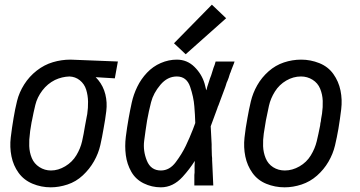

<svg xmlns="http://www.w3.org/2000/svg" viewBox="-20 -793 1540 821"><path d="M197 8Q156 8 119 -7.5Q82 -23 59.5 -54Q37 -85 29 -124.5Q21 -164 26 -205.5Q31 -247 38 -288Q44 -325 53 -361.5Q62 -398 83.5 -432Q105 -466 137 -491Q169 -516 206 -527Q243 -538 281 -538H282L484 -530L471 -458L389 -463Q395 -457 400 -451Q422 -424 430.5 -389.5Q439 -355 434.5 -318Q430 -281 423 -244Q417 -208 409 -172.5Q401 -137 382 -103.5Q363 -70 334 -43Q305 -16 268.5 -4Q232 8 197 8ZM198 -64Q229 -64 259 -82Q289 -100 306.5 -129Q324 -158 331 -189Q338 -220 343 -252Q347 -273 351 -295L353 -305Q357 -332 356.5 -358.5Q356 -385 348.5 -409.5Q341 -434 321 -450Q302 -465 277 -466Q245 -465 215 -451Q183 -435 161 -406Q139 -377 131 -344Q123 -311 117 -279L115 -270Q112 -251 109 -233L108 -223Q104 -196 105 -168.5Q106 -141 116 -117Q126 -93 148.5 -78.5Q171 -64 198 -64Z M774 -561 724 -608 886 -773 947 -715ZM668 8Q629 8 594.5 -9Q560 -26 541.5 -58.5Q523 -91 518 -129.5Q513 -168 518 -208Q523 -248 530 -287Q536 -321 543.5 -355Q551 -389 567 -422Q583 -455 608.5 -482Q634 -509 667.5 -523.5Q701 -538 736 -538Q780 -538 811.5 -507Q843 -476 855 -435Q859 -421 862 -407L864 -412L866 -421Q872 -439 878 -458L883 -471L893 -503L898 -516L902 -530H983L980 -521L969 -493L966 -484L964 -480L961 -471L958 -461L953 -448L949 -439L946 -429L943 -420Q932 -391 921 -361L914 -342L912 -338L909 -329Q895 -291 881 -253Q883 -215 885 -176V-171V-161Q886 -144 886 -127L887 -117V-108L888 -88Q890 -44 892 0H811V-5V-15V-25V-35V-45L812 -55V-65V-75V-85L813 -105Q791 -70 761 -37Q720 8 668 8ZM668 -64Q705 -64 731.5 -99.5Q758 -135 774.5 -169.5Q791 -204 805 -240L815 -267Q814 -303 811 -338Q808 -378 793 -422Q778 -466 736 -466Q696 -466 666 -430.5Q636 -395 626 -356Q616 -317 609 -278Q602 -234 596.5 -191Q591 -148 608 -106Q625 -64 668 -64Z M1197 8Q1156 8 1119 -7Q1082 -22 1059.5 -53.5Q1037 -85 1029 -124Q1021 -163 1025.5 -204.5Q1030 -246 1038 -288Q1044 -323 1052.5 -359Q1061 -395 1080 -428.5Q1099 -462 1128.5 -488Q1158 -514 1194 -526Q1230 -538 1268 -538Q1308 -538 1345.5 -523Q1383 -508 1405.5 -476.5Q1428 -445 1436 -406Q1444 -367 1439 -325.5Q1434 -284 1427 -242Q1421 -207 1412.5 -171Q1404 -135 1384.5 -101.5Q1365 -68 1335.5 -42Q1306 -16 1269.5 -4Q1233 8 1197 8ZM1198 -64Q1230 -64 1260.5 -81.5Q1291 -99 1309 -128.5Q1327 -158 1334.5 -189.5Q1342 -221 1348 -252L1349 -257L1350 -266L1352 -275L1353 -284L1357 -307Q1361 -335 1360 -362Q1359 -389 1349 -413.5Q1339 -438 1316.5 -452Q1294 -466 1267 -466Q1234 -466 1204 -448.5Q1174 -431 1155.5 -401.5Q1137 -372 1130 -340.5Q1123 -309 1117 -278Q1112 -250 1108 -222.5Q1104 -195 1105 -168Q1106 -141 1116 -116.5Q1126 -92 1148 -78Q1170 -64 1198 -64Z"/></svg>

Font: Iosevka SS08
Style: Italic
Weight: 400
Italic angle: -10°
Monospace: yes
Designer: Belleve Invis
Foundry: Belleve Invis
Version: 2.1.0; ttfautohint (v1.8.2)